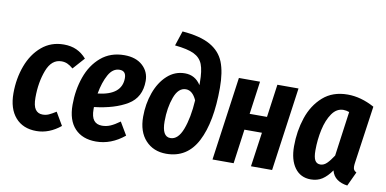

<svg xmlns="http://www.w3.org/2000/svg" viewBox="-73 -969 2413 1199"><g transform="rotate(10 1133.5 -369.5)"><path d="M427 -482 361 -408Q341 -425 324 -432.5Q307 -440 287 -440Q224 -440 194.5 -363Q165 -286 165 -189Q165 -137 181 -114.5Q197 -92 227 -92Q248 -92 266 -100Q284 -108 311 -125L359 -43Q287 16 206 16Q121 16 73 -39Q25 -94 25 -192Q25 -285 55 -366Q85 -447 143.5 -496.5Q202 -546 283 -546Q329 -546 364 -530Q399 -514 427 -482Z M825 -410Q825 -306 745 -257.5Q665 -209 535 -194V-180Q535 -132 552.5 -110Q570 -88 604 -88Q632 -88 657.5 -99Q683 -110 716 -134L764 -53Q680 16 584 16Q498 16 449.5 -35.5Q401 -87 401 -185Q401 -279 430 -361.5Q459 -444 519 -495Q579 -546 667 -546Q740 -546 782.5 -507.5Q825 -469 825 -410ZM694 -405Q694 -451 653 -451Q610 -451 583 -402.5Q556 -354 543 -281Q694 -298 694 -405Z M848 -188Q848 -269 873.5 -340.5Q899 -412 947 -456Q995 -500 1059 -500Q1124 -500 1160 -443V-460Q1160 -535 1144.5 -574.5Q1129 -614 1088.5 -633.5Q1048 -653 967 -661L998 -755Q1112 -746 1175.5 -710Q1239 -674 1264 -611Q1289 -548 1289 -448Q1289 -231 1225.5 -108Q1162 15 1029 15Q948 15 898 -39Q848 -93 848 -188ZM1150 -345Q1124 -403 1082 -403Q1034 -403 1009.5 -336Q985 -269 985 -183Q985 -86 1038 -86Q1087 -86 1115 -159.5Q1143 -233 1150 -345Z M1565 0 1596 -218H1485L1455 0H1321L1395 -530H1529L1500 -321H1610L1639 -530H1773L1699 0Z M2253 -499 2202 -142Q2199 -124 2199 -111Q2199 -98 2203.5 -90Q2208 -82 2220 -76L2178 14Q2139 9 2112.5 -10Q2086 -29 2077 -64Q2049 -24 2018.5 -4Q1988 16 1946 16Q1881 16 1844.5 -34Q1808 -84 1808 -170Q1808 -266 1836.5 -351.5Q1865 -437 1926.5 -491.5Q1988 -546 2083 -546Q2167 -546 2253 -499ZM1944 -168Q1944 -124 1955 -105Q1966 -86 1989 -86Q2011 -86 2030 -104.5Q2049 -123 2071 -157L2110 -440Q2091 -447 2073 -447Q2030 -447 2001 -405.5Q1972 -364 1958 -300Q1944 -236 1944 -168Z"/></g></svg>

Font: Fira Sans Extra Condensed SemiBold
Style: Italic
Weight: 600
Width: 3
Italic angle: -8°
Designer: Carrois Corporate & Edenspiekermann AG
Foundry: Carrois Corporate GbR & Edenspiekermann AG
Version: Version 4.203